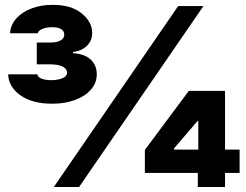

<svg xmlns="http://www.w3.org/2000/svg" viewBox="-20 -752 991 772"><path d="M196.3 0 696.3 -727.5H797.9L297.9 0ZM562.5 -56.6V-149.4L739.3 -386.7H884.8V-150.4H943.4V-56.6H884.8V0H775.4V-56.6ZM679.7 -150.4H777.3V-264.6H773.4L679.7 -155.3ZM190.4 -335Q109.4 -335 62 -368.9Q14.6 -402.8 12.7 -453.1H129.9Q132.3 -441.4 147.7 -435.5Q163.1 -429.7 185.5 -429.7Q212.4 -429.7 231 -437.5Q249.5 -445.3 250 -460Q249.5 -474.1 233.6 -483.4Q217.8 -492.7 184.6 -493.2H127.9V-581.1H184.6Q209 -581.1 223.6 -589.4Q238.3 -597.7 238.3 -612.3Q238.3 -642.6 188.5 -642.6Q167.5 -642.6 150.9 -636Q134.3 -629.4 131.8 -618.2H20.5Q22.5 -652.3 45.7 -678Q68.8 -703.6 107.4 -718.3Q146 -732.9 192.4 -732.4Q264.2 -732.9 307.4 -699Q350.6 -665 350.6 -619.1Q350.6 -588.4 329.3 -567.6Q308.1 -546.9 273.4 -543V-538.1Q320.8 -535.2 345 -512.2Q369.1 -489.3 369.1 -453.1Q369.1 -418.5 345.5 -391.6Q321.8 -364.7 281.2 -349.9Q240.7 -335 190.4 -335Z"/></svg>

Font: Inter Tight Black
Style: Regular
Weight: 900
Designer: Rasmus Andersson
Foundry: rsms
Version: Version 3.004; ttfautohint (v1.8.4.7-5d5b)